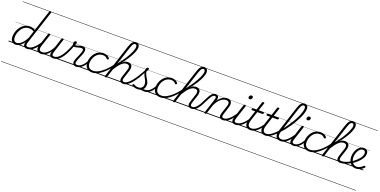

<svg xmlns="http://www.w3.org/2000/svg" viewBox="-15 -2587 9209 4655"><g transform="rotate(20 4589.0 -259.5)"><path d="M186 17Q145 17 115 -3Q85 -23 68.5 -59.5Q52 -96 52 -146Q52 -190 64.5 -241Q77 -292 102.5 -341Q128 -390 166.5 -430.5Q205 -471 257 -495Q309 -519 375 -519Q408 -519 443.5 -508Q479 -497 508 -477L683 -1014Q687 -1026 693.5 -1030.5Q700 -1035 713 -1035Q731 -1035 736 -1027.5Q741 -1020 737 -1008L451 -134Q434 -81 444.5 -56Q455 -31 499 -31Q508 -31 512 -23.5Q516 -16 514.5 -7Q513 2 505.5 9.5Q498 17 484 17Q458 17 439 10Q420 3 408 -10.5Q396 -24 391 -43.5Q386 -63 389 -89L397 -123Q360 -69 321.5 -38.5Q283 -8 248.5 4.5Q214 17 186 17ZM201 -33Q236 -33 275 -55.5Q314 -78 354 -124.5Q394 -171 432 -243L494 -434Q458 -455 428.5 -462.5Q399 -470 372 -470Q318 -470 276 -449.5Q234 -429 202.5 -394Q171 -359 150.5 -317Q130 -275 120 -231.5Q110 -188 110 -150Q110 -114 120 -87.5Q130 -61 150 -47Q170 -33 201 -33ZM0 510H633V520H0ZM0 -20H633V0H0ZM0 -505H633V-500H0ZM0 -1030H633V-1020H0Z M487 17Q476 17 471.5 9.5Q467 2 468.5 -7Q470 -16 478.5 -23.5Q487 -31 502 -31Q533 -31 565.5 -46.5Q598 -62 632 -91.5Q666 -121 701 -162.5Q736 -204 771 -257Q778 -268 787 -266.5Q796 -265 800.5 -257Q805 -249 799 -239Q762 -178 724.5 -130Q687 -82 648.5 -49.5Q610 -17 569.5 0Q529 17 487 17ZM633 510V520ZM633 -20V0ZM633 -505V-500ZM633 -1030V-1020Z M844 16Q797 16 765 -5Q733 -26 725 -68.5Q717 -111 738 -176L843 -494Q847 -506 853.5 -510.5Q860 -515 873 -515Q890 -515 896 -509Q902 -503 898 -491L791 -167Q777 -125 779 -94.5Q781 -64 800.5 -48.5Q820 -33 858 -33Q886 -33 918.5 -45.5Q951 -58 984.5 -85.5Q1018 -113 1050.5 -156.5Q1083 -200 1112 -262L1188 -496Q1192 -508 1198 -512Q1204 -516 1218 -516Q1234 -516 1240.5 -510.5Q1247 -505 1243 -493L1126 -134Q1109 -81 1118.5 -56Q1128 -31 1173 -31Q1183 -31 1186.5 -23.5Q1190 -16 1188.5 -7Q1187 2 1179 9.5Q1171 17 1157 17Q1131 17 1111.5 9.5Q1092 2 1080 -12Q1068 -26 1064.5 -47Q1061 -68 1064 -94L1075 -135Q1047 -92 1016.5 -63Q986 -34 955.5 -16.5Q925 1 896.5 8.5Q868 16 844 16ZM633 510H1304V520H633ZM633 -20H1304V0H633ZM633 -505H1304V-500H633ZM633 -1030H1304V-1020H633Z M1157 17Q1144 17 1140.5 9.5Q1137 2 1139.5 -7Q1142 -16 1151 -23.5Q1160 -31 1172 -31Q1207 -31 1245.5 -53Q1284 -75 1325.5 -124Q1367 -173 1410 -253.5Q1453 -334 1498 -452Q1500 -457 1507.5 -458Q1515 -459 1523.5 -457Q1532 -455 1536.5 -449.5Q1541 -444 1538 -435Q1491 -310 1445.5 -223Q1400 -136 1353.5 -83.5Q1307 -31 1258.5 -7Q1210 17 1157 17ZM1303 510H1328V520H1303ZM1303 -20H1328V0H1303ZM1303 -505H1328V-500H1303ZM1303 -1030H1328V-1020H1303Z M1751 17Q1723 17 1702.5 7.5Q1682 -2 1670 -20Q1658 -38 1656.5 -64.5Q1655 -91 1667 -126Q1674 -149 1687 -179.5Q1700 -210 1714.5 -243Q1729 -276 1742.5 -309.5Q1756 -343 1765 -373Q1777 -420 1764 -436.5Q1751 -453 1724 -453Q1700 -453 1669 -445Q1638 -437 1606.5 -428.5Q1575 -420 1546 -420Q1528 -420 1516 -428.5Q1504 -437 1498 -452.5Q1492 -468 1492 -489Q1492 -508 1498 -524.5Q1504 -541 1516 -551Q1528 -561 1543 -561Q1558 -561 1564.5 -552Q1571 -543 1571 -529Q1571 -517 1565.5 -499Q1560 -481 1552 -466Q1569 -464 1591.5 -470Q1614 -476 1639.5 -484Q1665 -492 1691.5 -498Q1718 -504 1741 -504Q1772 -504 1793 -490.5Q1814 -477 1821 -446.5Q1828 -416 1815 -365Q1807 -337 1793.5 -304.5Q1780 -272 1765.5 -238Q1751 -204 1738 -173Q1725 -142 1718 -118Q1704 -72 1715 -51.5Q1726 -31 1765 -31Q1775 -31 1779.5 -23.5Q1784 -16 1782 -7Q1780 2 1772.5 9.5Q1765 17 1751 17ZM1329 510H1897V520H1329ZM1329 -20H1897V0H1329ZM1329 -505H1897V-500H1329ZM1329 -1030H1897V-1020H1329Z M1750 17Q1739 17 1734.5 9.5Q1730 2 1731.5 -7Q1733 -16 1741.5 -23.5Q1750 -31 1765 -31Q1795 -31 1825.5 -45.5Q1856 -60 1884.5 -85.5Q1913 -111 1937 -145Q1961 -179 1978 -217Q1983 -228 1991.5 -228Q2000 -228 2007 -220.5Q2014 -213 2010 -203Q1991 -157 1963.5 -117Q1936 -77 1902.5 -47Q1869 -17 1830.5 0Q1792 17 1750 17ZM1896 510V520ZM1896 -20V0ZM1896 -505V-500ZM1896 -1030V-1020Z M2166 17Q2069 17 2020 -36.5Q1971 -90 1971 -178Q1971 -244 1993 -305Q2015 -366 2054.5 -414.5Q2094 -463 2149.5 -491Q2205 -519 2272 -519Q2328 -519 2369 -498.5Q2410 -478 2430 -447Q2436 -438 2434 -431Q2432 -424 2422 -415Q2411 -408 2403 -408Q2395 -408 2388 -416Q2369 -440 2341.5 -455Q2314 -470 2266 -470Q2211 -470 2167 -444.5Q2123 -419 2092 -376.5Q2061 -334 2044 -282.5Q2027 -231 2027 -177Q2027 -136 2041.5 -102.5Q2056 -69 2088 -50Q2120 -31 2173 -31Q2183 -31 2187.5 -23.5Q2192 -16 2191 -6.5Q2190 3 2183.5 10Q2177 17 2166 17ZM1897 510H2432V520H1897ZM1897 -20H2432V0H1897ZM1897 -505H2432V-500H1897ZM1897 -1030H2432V-1020H1897Z M2167 17Q2156 17 2151 10Q2146 3 2146.5 -6.5Q2147 -16 2154 -23.5Q2161 -31 2173 -31Q2237 -31 2310 -70Q2383 -109 2458 -179.5Q2533 -250 2600 -343Q2609 -356 2617.5 -352Q2626 -348 2629 -337Q2632 -326 2625 -316Q2571 -240 2512.5 -178.5Q2454 -117 2395 -73.5Q2336 -30 2278 -6.5Q2220 17 2167 17ZM2432 510V520ZM2432 -20V0ZM2432 -505V-500ZM2432 -1030V-1020Z M2961 17Q2932 17 2911 6.5Q2890 -4 2880 -24Q2870 -44 2870.5 -73Q2871 -102 2884 -140L2949 -340Q2962 -380 2959.5 -409Q2957 -438 2938 -453.5Q2919 -469 2881 -469Q2848 -469 2815.5 -453Q2783 -437 2750 -405.5Q2717 -374 2682 -327Q2647 -280 2609 -218L2594 -246Q2638 -319 2678 -370.5Q2718 -422 2755.5 -455Q2793 -488 2828.5 -503.5Q2864 -519 2897 -519Q2945 -519 2975.5 -497Q3006 -475 3013 -431.5Q3020 -388 2999 -323L2936 -134Q2919 -81 2928 -56Q2937 -31 2977 -31Q2986 -31 2990 -23.5Q2994 -16 2992.5 -7Q2991 2 2983.5 9.5Q2976 17 2961 17ZM2510 15Q2498 15 2491 10.5Q2484 6 2487 -6L2767 -869Q2796 -958 2832.5 -998.5Q2869 -1039 2920 -1039Q2949 -1039 2970 -1026.5Q2991 -1014 3002 -991Q3013 -968 3013 -935Q3013 -908 3004.5 -873Q2996 -838 2979 -798Q2962 -758 2938 -713.5Q2914 -669 2883 -621.5Q2852 -574 2815 -525Q2778 -476 2735.5 -426Q2693 -376 2647 -327L2542 -4Q2538 6 2531 10.5Q2524 15 2510 15ZM2671 -403Q2713 -453 2750.5 -504.5Q2788 -556 2819.5 -606.5Q2851 -657 2877 -704.5Q2903 -752 2921 -794.5Q2939 -837 2949 -872Q2959 -907 2959 -933Q2959 -951 2953.5 -963Q2948 -975 2938 -981.5Q2928 -988 2914 -988Q2895 -988 2879 -975Q2863 -962 2849 -933.5Q2835 -905 2819 -858ZM2432 510H3108V520H2432ZM2432 -20H3108V0H2432ZM2432 -505H3108V-500H2432ZM2432 -1030H3108V-1020H2432Z M2962 17Q2950 17 2946 9.5Q2942 2 2945 -7Q2948 -16 2956.5 -23.5Q2965 -31 2977 -31Q3014 -31 3058.5 -63Q3103 -95 3153 -156Q3203 -217 3256.5 -302Q3310 -387 3364 -492Q3370 -503 3380 -502Q3390 -501 3396 -492Q3402 -483 3395 -470Q3339 -356 3283.5 -265.5Q3228 -175 3173.5 -112Q3119 -49 3066.5 -16Q3014 17 2962 17ZM3108 510V520ZM3108 -20V0ZM3108 -505V-500ZM3108 -1030V-1020Z M3513 17Q3495 17 3474.5 13.5Q3454 10 3428.5 8Q3403 6 3369 10L3397 -13Q3430 -22 3453.5 -25.5Q3477 -29 3495 -30Q3513 -31 3529 -31Q3538 -31 3541.5 -23.5Q3545 -16 3542.5 -7Q3540 2 3532.5 9.5Q3525 17 3513 17ZM3331 19Q3287 19 3250.5 6.5Q3214 -6 3194 -25Q3186 -32 3186 -40Q3186 -48 3195 -57Q3204 -66 3211 -66Q3218 -66 3229 -58Q3249 -45 3275.5 -36Q3302 -27 3332 -27Q3394 -27 3427.5 -59.5Q3461 -92 3461 -151Q3461 -179 3453.5 -204Q3446 -229 3433.5 -253Q3421 -277 3407.5 -301.5Q3394 -326 3381.5 -352.5Q3369 -379 3361.5 -408.5Q3354 -438 3354 -473Q3354 -514 3366.5 -534.5Q3379 -555 3405 -555Q3420 -555 3426 -547Q3432 -539 3432 -530Q3432 -517 3424.5 -502.5Q3417 -488 3397 -461Q3400 -429 3409.5 -402Q3419 -375 3432.5 -351Q3446 -327 3460.5 -304.5Q3475 -282 3488 -258.5Q3501 -235 3509 -209Q3517 -183 3517 -151Q3517 -72 3466.5 -26.5Q3416 19 3331 19ZM3108 510H3658V520H3108ZM3108 -20H3658V0H3108ZM3108 -505H3658V-500H3108ZM3108 -1030H3658V-1020H3108Z M3512 17Q3501 17 3496.5 9.5Q3492 2 3493.5 -7Q3495 -16 3503.5 -23.5Q3512 -31 3527 -31Q3557 -31 3587.5 -45.5Q3618 -60 3646.5 -85.5Q3675 -111 3699 -145Q3723 -179 3740 -217Q3745 -228 3753.5 -228Q3762 -228 3769 -220.5Q3776 -213 3772 -203Q3753 -157 3725.5 -117Q3698 -77 3664.5 -47Q3631 -17 3592.5 0Q3554 17 3512 17ZM3658 510V520ZM3658 -20V0ZM3658 -505V-500ZM3658 -1030V-1020Z M3927 17Q3830 17 3781 -36.5Q3732 -90 3732 -178Q3732 -244 3754 -305Q3776 -366 3815.5 -414.5Q3855 -463 3910.5 -491Q3966 -519 4033 -519Q4089 -519 4130 -498.5Q4171 -478 4191 -447Q4197 -438 4195 -431Q4193 -424 4183 -415Q4172 -408 4164 -408Q4156 -408 4149 -416Q4130 -440 4102.5 -455Q4075 -470 4027 -470Q3972 -470 3928 -444.5Q3884 -419 3853 -376.5Q3822 -334 3805 -282.5Q3788 -231 3788 -177Q3788 -136 3802.5 -102.5Q3817 -69 3849 -50Q3881 -31 3934 -31Q3944 -31 3948.5 -23.5Q3953 -16 3952 -6.5Q3951 3 3944.5 10Q3938 17 3927 17ZM3658 510H4193V520H3658ZM3658 -20H4193V0H3658ZM3658 -505H4193V-500H3658ZM3658 -1030H4193V-1020H3658Z M3928 17Q3917 17 3912 10Q3907 3 3907.5 -6.5Q3908 -16 3915 -23.5Q3922 -31 3934 -31Q3998 -31 4071 -70Q4144 -109 4219 -179.5Q4294 -250 4361 -343Q4370 -356 4378.5 -352Q4387 -348 4390 -337Q4393 -326 4386 -316Q4332 -240 4273.5 -178.5Q4215 -117 4156 -73.5Q4097 -30 4039 -6.5Q3981 17 3928 17ZM4193 510V520ZM4193 -20V0ZM4193 -505V-500ZM4193 -1030V-1020Z M4722 17Q4693 17 4672 6.5Q4651 -4 4641 -24Q4631 -44 4631.5 -73Q4632 -102 4645 -140L4710 -340Q4723 -380 4720.5 -409Q4718 -438 4699 -453.5Q4680 -469 4642 -469Q4609 -469 4576.5 -453Q4544 -437 4511 -405.5Q4478 -374 4443 -327Q4408 -280 4370 -218L4355 -246Q4399 -319 4439 -370.5Q4479 -422 4516.5 -455Q4554 -488 4589.5 -503.5Q4625 -519 4658 -519Q4706 -519 4736.5 -497Q4767 -475 4774 -431.5Q4781 -388 4760 -323L4697 -134Q4680 -81 4689 -56Q4698 -31 4738 -31Q4747 -31 4751 -23.5Q4755 -16 4753.5 -7Q4752 2 4744.5 9.5Q4737 17 4722 17ZM4271 15Q4259 15 4252 10.5Q4245 6 4248 -6L4528 -869Q4557 -958 4593.5 -998.5Q4630 -1039 4681 -1039Q4710 -1039 4731 -1026.5Q4752 -1014 4763 -991Q4774 -968 4774 -935Q4774 -908 4765.5 -873Q4757 -838 4740 -798Q4723 -758 4699 -713.5Q4675 -669 4644 -621.5Q4613 -574 4576 -525Q4539 -476 4496.5 -426Q4454 -376 4408 -327L4303 -4Q4299 6 4292 10.5Q4285 15 4271 15ZM4432 -403Q4474 -453 4511.5 -504.5Q4549 -556 4580.5 -606.5Q4612 -657 4638 -704.5Q4664 -752 4682 -794.5Q4700 -837 4710 -872Q4720 -907 4720 -933Q4720 -951 4714.5 -963Q4709 -975 4699 -981.5Q4689 -988 4675 -988Q4656 -988 4640 -975Q4624 -962 4610 -933.5Q4596 -905 4580 -858ZM4193 510H4869V520H4193ZM4193 -20H4869V0H4193ZM4193 -505H4869V-500H4193ZM4193 -1030H4869V-1020H4193Z M4723 17Q4714 17 4710 9.5Q4706 2 4708.5 -7Q4711 -16 4718.5 -23.5Q4726 -31 4738 -31Q4755 -31 4776.5 -40.5Q4798 -50 4823.5 -74Q4849 -98 4878.5 -141Q4908 -184 4939 -251Q4978 -335 5008.5 -387Q5039 -439 5064 -467Q5089 -495 5113 -505.5Q5137 -516 5163 -516Q5173 -516 5176 -509Q5179 -502 5176.5 -492.5Q5174 -483 5168.5 -475.5Q5163 -468 5155 -468Q5138 -468 5121 -457Q5104 -446 5085 -421Q5066 -396 5042 -353Q5018 -310 4987 -246Q4950 -166 4915.5 -114.5Q4881 -63 4849 -34.5Q4817 -6 4786 5.5Q4755 17 4723 17ZM4869 510H4969V520H4869ZM4869 -20H4969V0H4869ZM4869 -505H4969V-500H4869ZM4869 -1030H4969V-1020H4869Z M5531 17Q5502 17 5481.5 7Q5461 -3 5450.5 -23.5Q5440 -44 5441 -73Q5442 -102 5454 -140L5520 -340Q5533 -380 5530.5 -409Q5528 -438 5508.5 -453.5Q5489 -469 5451 -469Q5421 -469 5387.5 -456.5Q5354 -444 5319.5 -417Q5285 -390 5252.5 -346.5Q5220 -303 5191 -242L5113 -4Q5111 6 5104.5 10.5Q5098 15 5082 15Q5071 15 5063 10Q5055 5 5059 -6L5183 -388Q5196 -429 5189.5 -448.5Q5183 -468 5156 -468Q5146 -468 5141 -475.5Q5136 -483 5137 -492.5Q5138 -502 5145 -509Q5152 -516 5163 -516Q5187 -516 5204 -508.5Q5221 -501 5231 -486.5Q5241 -472 5243.5 -452.5Q5246 -433 5242 -408L5230 -369Q5259 -412 5289.5 -440.5Q5320 -469 5350.5 -486.5Q5381 -504 5410 -511.5Q5439 -519 5464 -519Q5514 -519 5544.5 -497Q5575 -475 5582.5 -431.5Q5590 -388 5569 -323L5507 -132Q5490 -80 5498.5 -55.5Q5507 -31 5547 -31Q5556 -31 5560 -23.5Q5564 -16 5562.5 -7Q5561 2 5553 9.5Q5545 17 5531 17ZM4969 510H5678V520H4969ZM4969 -20H5678V0H4969ZM4969 -505H5678V-500H4969ZM4969 -1030H5678V-1020H4969Z M5532 17Q5521 17 5516.5 9.5Q5512 2 5513.5 -7Q5515 -16 5523.5 -23.5Q5532 -31 5547 -31Q5578 -31 5610.5 -46.5Q5643 -62 5677 -91.5Q5711 -121 5746 -162.5Q5781 -204 5816 -257Q5823 -268 5832 -266.5Q5841 -265 5845.5 -257Q5850 -249 5844 -239Q5807 -178 5769.5 -130Q5732 -82 5693.5 -49.5Q5655 -17 5614.5 0Q5574 17 5532 17ZM5678 510V520ZM5678 -20V0ZM5678 -505V-500ZM5678 -1030V-1020Z M5856 17Q5824 17 5802.5 7Q5781 -3 5770.5 -23.5Q5760 -44 5760.5 -73Q5761 -102 5773 -140L5888 -494Q5893 -506 5899.5 -510.5Q5906 -515 5919 -515Q5935 -515 5941.5 -509Q5948 -503 5944 -491L5827 -134Q5809 -81 5818.5 -56Q5828 -31 5871 -31Q5881 -31 5885 -23.5Q5889 -16 5887.5 -7Q5886 2 5878 9.5Q5870 17 5856 17ZM5976 -683Q5959 -683 5947.5 -692Q5936 -701 5936 -719Q5936 -743 5951 -762.5Q5966 -782 5994 -782Q6011 -782 6022.5 -773Q6034 -764 6034 -745Q6034 -722 6019.5 -702.5Q6005 -683 5976 -683ZM5678 510H6003V520H5678ZM5678 -20H6003V0H5678ZM5678 -505H6003V-500H5678ZM5678 -1030H6003V-1020H5678Z M5857 17Q5846 17 5841.5 9.5Q5837 2 5838.5 -7Q5840 -16 5848.5 -23.5Q5857 -31 5872 -31Q5902 -31 5935 -44Q5968 -57 6002 -83Q6036 -109 6072 -149Q6108 -189 6144 -244Q6152 -257 6161 -255Q6170 -253 6174.5 -243.5Q6179 -234 6172 -225Q6132 -161 6092.5 -115Q6053 -69 6013.5 -40Q5974 -11 5935 3Q5896 17 5857 17ZM6003 510V520ZM6003 -20V0ZM6003 -505V-500ZM6003 -1030V-1020Z M6244 17Q6200 17 6169.5 1Q6139 -15 6123 -45Q6107 -75 6107.5 -118.5Q6108 -162 6126 -217L6203 -452H6117Q6106 -452 6103.5 -458.5Q6101 -465 6104 -477Q6108 -489 6114.5 -494.5Q6121 -500 6131 -500H6218L6286 -709Q6290 -721 6296.5 -725.5Q6303 -730 6317 -730Q6334 -730 6340 -724Q6346 -718 6342 -706L6274 -500H6402Q6413 -500 6415.5 -494Q6418 -488 6415 -476Q6411 -463 6404.5 -457.5Q6398 -452 6388 -452H6259L6182 -219Q6166 -169 6164 -133Q6162 -97 6173 -74.5Q6184 -52 6205.5 -41.5Q6227 -31 6258 -31Q6268 -31 6272 -23.5Q6276 -16 6275 -7Q6274 2 6266 9.5Q6258 17 6244 17ZM6003 510H6391V520H6003ZM6003 -20H6391V0H6003ZM6003 -505H6391V-500H6003ZM6003 -1030H6391V-1020H6003Z M6244 17Q6233 17 6228.5 9.5Q6224 2 6225.5 -7Q6227 -16 6235.5 -23.5Q6244 -31 6259 -31Q6289 -31 6322 -44Q6355 -57 6389 -83Q6423 -109 6459 -149Q6495 -189 6531 -244Q6539 -257 6548 -255Q6557 -253 6561.5 -243.5Q6566 -234 6559 -225Q6519 -161 6479.5 -115Q6440 -69 6400.5 -40Q6361 -11 6322 3Q6283 17 6244 17ZM6390 510V520ZM6390 -20V0ZM6390 -505V-500ZM6390 -1030V-1020Z M6632 17Q6588 17 6557.5 1Q6527 -15 6511 -45Q6495 -75 6495.5 -118.5Q6496 -162 6514 -217L6591 -452H6505Q6494 -452 6491.5 -458.5Q6489 -465 6492 -477Q6496 -489 6502.5 -494.5Q6509 -500 6519 -500H6606L6674 -709Q6678 -721 6684.5 -725.5Q6691 -730 6705 -730Q6722 -730 6728 -724Q6734 -718 6730 -706L6662 -500H6790Q6801 -500 6803.5 -494Q6806 -488 6803 -476Q6799 -463 6792.5 -457.5Q6786 -452 6776 -452H6647L6570 -219Q6554 -169 6552 -133Q6550 -97 6561 -74.5Q6572 -52 6593.5 -41.5Q6615 -31 6646 -31Q6656 -31 6660 -23.5Q6664 -16 6663 -7Q6662 2 6654 9.5Q6646 17 6632 17ZM6391 510H6779V520H6391ZM6391 -20H6779V0H6391ZM6391 -505H6779V-500H6391ZM6391 -1030H6779V-1020H6391Z M6632 17Q6619 17 6615.5 9.5Q6612 2 6615 -7Q6618 -16 6626.5 -23.5Q6635 -31 6647 -31Q6686 -31 6734.5 -59.5Q6783 -88 6837 -137Q6891 -186 6946.5 -250.5Q7002 -315 7054.5 -388.5Q7107 -462 7153 -537.5Q7199 -613 7233.5 -685.5Q7268 -758 7287.5 -820.5Q7307 -883 7307 -929Q7307 -941 7315.5 -947.5Q7324 -954 7334.5 -954Q7345 -954 7353.5 -947.5Q7362 -941 7362 -929Q7362 -886 7345.5 -829Q7329 -772 7298.5 -705.5Q7268 -639 7227.5 -568.5Q7187 -498 7139 -427.5Q7091 -357 7038 -291.5Q6985 -226 6931 -170Q6877 -114 6824 -72Q6771 -30 6722 -6.5Q6673 17 6632 17ZM6778 510V520ZM6778 -20V0ZM6778 -505V-500ZM6778 -1030V-1020Z M7026 17Q6968 17 6932.5 -9.5Q6897 -36 6890 -90Q6883 -144 6909 -225L7117 -869Q7146 -958 7182.5 -998.5Q7219 -1039 7270 -1039Q7299 -1039 7320 -1025.5Q7341 -1012 7352 -988Q7363 -964 7363 -930Q7363 -918 7354.5 -911.5Q7346 -905 7335.5 -905Q7325 -905 7316.5 -911.5Q7308 -918 7308 -930Q7308 -949 7303 -961.5Q7298 -974 7288 -981Q7278 -988 7263 -988Q7245 -988 7229 -974.5Q7213 -961 7198.5 -932.5Q7184 -904 7168 -856L6959 -209Q6939 -144 6942.5 -105Q6946 -66 6971.5 -48.5Q6997 -31 7041 -31Q7051 -31 7055.5 -23.5Q7060 -16 7058 -7Q7056 2 7047.5 9.5Q7039 17 7026 17ZM6779 510H7173V520H6779ZM6779 -20H7173V0H6779ZM6779 -505H7173V-500H6779ZM6779 -1030H7173V-1020H6779Z M7027 17Q7016 17 7011.5 9.5Q7007 2 7008.5 -7Q7010 -16 7018.5 -23.5Q7027 -31 7042 -31Q7073 -31 7105.5 -46.5Q7138 -62 7172 -91.5Q7206 -121 7241 -162.5Q7276 -204 7311 -257Q7318 -268 7327 -266.5Q7336 -265 7340.5 -257Q7345 -249 7339 -239Q7302 -178 7264.5 -130Q7227 -82 7188.5 -49.5Q7150 -17 7109.5 0Q7069 17 7027 17ZM7173 510V520ZM7173 -20V0ZM7173 -505V-500ZM7173 -1030V-1020Z M7351 17Q7319 17 7297.5 7Q7276 -3 7265.5 -23.5Q7255 -44 7255.5 -73Q7256 -102 7268 -140L7383 -494Q7388 -506 7394.5 -510.5Q7401 -515 7414 -515Q7430 -515 7436.5 -509Q7443 -503 7439 -491L7322 -134Q7304 -81 7313.5 -56Q7323 -31 7366 -31Q7376 -31 7380 -23.5Q7384 -16 7382.5 -7Q7381 2 7373 9.5Q7365 17 7351 17ZM7471 -683Q7454 -683 7442.5 -692Q7431 -701 7431 -719Q7431 -743 7446 -762.5Q7461 -782 7489 -782Q7506 -782 7517.5 -773Q7529 -764 7529 -745Q7529 -722 7514.5 -702.5Q7500 -683 7471 -683ZM7173 510H7498V520H7173ZM7173 -20H7498V0H7173ZM7173 -505H7498V-500H7173ZM7173 -1030H7498V-1020H7173Z M7352 17Q7341 17 7336.5 9.5Q7332 2 7333.5 -7Q7335 -16 7343.5 -23.5Q7352 -31 7367 -31Q7397 -31 7427.5 -45.5Q7458 -60 7486.5 -85.5Q7515 -111 7539 -145Q7563 -179 7580 -217Q7585 -228 7593.5 -228Q7602 -228 7609 -220.5Q7616 -213 7612 -203Q7593 -157 7565.5 -117Q7538 -77 7504.5 -47Q7471 -17 7432.5 0Q7394 17 7352 17ZM7498 510V520ZM7498 -20V0ZM7498 -505V-500ZM7498 -1030V-1020Z M7767 17Q7670 17 7621 -36.5Q7572 -90 7572 -178Q7572 -244 7594 -305Q7616 -366 7655.5 -414.5Q7695 -463 7750.5 -491Q7806 -519 7873 -519Q7929 -519 7970 -498.5Q8011 -478 8031 -447Q8037 -438 8035 -431Q8033 -424 8023 -415Q8012 -408 8004 -408Q7996 -408 7989 -416Q7970 -440 7942.5 -455Q7915 -470 7867 -470Q7812 -470 7768 -444.5Q7724 -419 7693 -376.5Q7662 -334 7645 -282.5Q7628 -231 7628 -177Q7628 -136 7642.5 -102.5Q7657 -69 7689 -50Q7721 -31 7774 -31Q7784 -31 7788.5 -23.5Q7793 -16 7792 -6.5Q7791 3 7784.5 10Q7778 17 7767 17ZM7498 510H8033V520H7498ZM7498 -20H8033V0H7498ZM7498 -505H8033V-500H7498ZM7498 -1030H8033V-1020H7498Z M7768 17Q7757 17 7752 10Q7747 3 7747.5 -6.5Q7748 -16 7755 -23.5Q7762 -31 7774 -31Q7838 -31 7911 -70Q7984 -109 8059 -179.5Q8134 -250 8201 -343Q8210 -356 8218.5 -352Q8227 -348 8230 -337Q8233 -326 8226 -316Q8172 -240 8113.5 -178.5Q8055 -117 7996 -73.5Q7937 -30 7879 -6.5Q7821 17 7768 17ZM8033 510V520ZM8033 -20V0ZM8033 -505V-500ZM8033 -1030V-1020Z M8562 17Q8533 17 8512 6.5Q8491 -4 8481 -24Q8471 -44 8471.5 -73Q8472 -102 8485 -140L8550 -340Q8563 -380 8560.5 -409Q8558 -438 8539 -453.5Q8520 -469 8482 -469Q8449 -469 8416.5 -453Q8384 -437 8351 -405.5Q8318 -374 8283 -327Q8248 -280 8210 -218L8195 -246Q8239 -319 8279 -370.5Q8319 -422 8356.5 -455Q8394 -488 8429.5 -503.5Q8465 -519 8498 -519Q8546 -519 8576.5 -497Q8607 -475 8614 -431.5Q8621 -388 8600 -323L8537 -134Q8520 -81 8529 -56Q8538 -31 8578 -31Q8587 -31 8591 -23.5Q8595 -16 8593.5 -7Q8592 2 8584.5 9.5Q8577 17 8562 17ZM8111 15Q8099 15 8092 10.5Q8085 6 8088 -6L8368 -869Q8397 -958 8433.5 -998.5Q8470 -1039 8521 -1039Q8550 -1039 8571 -1026.5Q8592 -1014 8603 -991Q8614 -968 8614 -935Q8614 -908 8605.5 -873Q8597 -838 8580 -798Q8563 -758 8539 -713.5Q8515 -669 8484 -621.5Q8453 -574 8416 -525Q8379 -476 8336.5 -426Q8294 -376 8248 -327L8143 -4Q8139 6 8132 10.5Q8125 15 8111 15ZM8272 -403Q8314 -453 8351.5 -504.5Q8389 -556 8420.5 -606.5Q8452 -657 8478 -704.5Q8504 -752 8522 -794.5Q8540 -837 8550 -872Q8560 -907 8560 -933Q8560 -951 8554.5 -963Q8549 -975 8539 -981.5Q8529 -988 8515 -988Q8496 -988 8480 -975Q8464 -962 8450 -933.5Q8436 -905 8420 -858ZM8033 510H8709V520H8033ZM8033 -20H8709V0H8033ZM8033 -505H8709V-500H8033ZM8033 -1030H8709V-1020H8033Z M8562 17Q8550 17 8546 9.5Q8542 2 8545 -7Q8548 -16 8557 -23.5Q8566 -31 8578 -31Q8628 -31 8687 -51Q8746 -71 8806 -110Q8813 -115 8820 -111.5Q8827 -108 8831 -100.5Q8835 -93 8834 -84.5Q8833 -76 8826 -72Q8778 -42 8731.5 -22Q8685 -2 8642 7.5Q8599 17 8562 17ZM8709 510V520ZM8709 -20V0ZM8709 -505V-500ZM8709 -1030V-1020Z M8808 -109Q8841 -129 8872 -152Q8903 -175 8928 -200Q8962 -231 8988.5 -264Q9015 -297 9030 -332Q9045 -367 9045 -402Q9045 -435 9029 -452.5Q9013 -470 8979 -470Q8940 -470 8910.5 -445Q8881 -420 8861 -382Q8841 -344 8831 -301.5Q8821 -259 8821 -224Q8821 -180 8832 -144.5Q8843 -109 8863.5 -83.5Q8884 -58 8911 -44.5Q8938 -31 8971 -31Q9002 -31 9029.5 -41Q9057 -51 9084 -70Q9111 -89 9138 -113Q9146 -121 9154 -120Q9162 -119 9169 -113Q9176 -106 9178 -97Q9180 -88 9171 -79Q9147 -54 9115 -31.5Q9083 -9 9044.5 4.5Q9006 18 8962 18Q8928 18 8898.5 6.5Q8869 -5 8844.5 -26.5Q8820 -48 8802.5 -78Q8785 -108 8776 -144.5Q8767 -181 8767 -222Q8767 -261 8776 -302Q8785 -343 8803 -382Q8821 -421 8848 -451.5Q8875 -482 8911 -500.5Q8947 -519 8991 -519Q9028 -519 9052.5 -505Q9077 -491 9088.5 -466.5Q9100 -442 9100 -410Q9100 -367 9082.5 -325Q9065 -283 9033.5 -244Q9002 -205 8962 -168Q8933 -140 8899.5 -115Q8866 -90 8830 -69ZM8709 510H9153V520H8709ZM8709 -20H9153V0H8709ZM8709 -505H9153V-500H8709ZM8709 -1030H9153V-1020H8709Z"/></g></svg>

Font: Playwrite CO Guides
Style: Regular
Weight: 400
Designer: Veronika Burian, José Scaglione
Foundry: TypeTogether
Version: Version 1.003